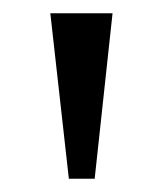

<svg xmlns="http://www.w3.org/2000/svg" viewBox="-20 -746 246 290"><path d="M84 -476 56 -726H150L123 -476Z"/></svg>

Font: Joan
Style: Regular
Weight: 400
Designer: Paolo Biagini
Version: Version 1.001; ttfautohint (v1.8.4.7-5d5b);gftools[0.9.30]